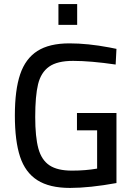

<svg xmlns="http://www.w3.org/2000/svg" viewBox="-20 -912 654 943"><path d="M53 0ZM53 -345Q53 -470 79 -547Q105 -624 163.5 -661.5Q222 -699 321 -699Q411 -699 517 -679L552 -672L548 -595Q425 -613 339 -613Q261 -613 221 -584.5Q181 -556 167 -498.5Q153 -441 153 -338Q153 -239 168.5 -182.5Q184 -126 223 -100Q262 -74 333 -74Q401 -74 457 -84V-272H358V-357H552V-13Q420 11 324 11Q223 11 163.5 -27Q104 -65 78.5 -142.5Q53 -220 53 -345ZM267 -892H359V-790H267Z"/></svg>

Font: Cairo SemiBold
Style: Regular
Weight: 600
Designer: Mohamed Gaber, the designers of Titillium
Foundry: Kief Type Foundry
Version: Version 2.009; ttfautohint (v1.5.33-1714) -l 8 -r 50 -G 200 